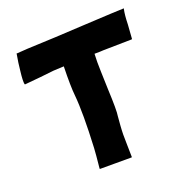

<svg xmlns="http://www.w3.org/2000/svg" viewBox="-104 -633 698 729"><g transform="rotate(-20 245.5 -269.0)"><path d="M471 -540Q474 -540 472 -538Q467 -517 466 -477Q465 -457 462 -421Q462 -419 460 -419L345 -417Q334 -416 309 -416Q308 -401 308 -383Q308 -360 311 -272Q315 -184 311 -162Q307 -115 307 -107Q306 -102 307 -53Q307 -47 307.5 -26.5Q308 -6 308 0Q308 2 307 2H242H179Q178 2 178 0Q184 -59 185 -80Q192 -220 185 -293Q181 -330 183 -411L141 -409L86 -403L22 -397Q21 -397 20 -398Q17 -411 22 -452Q25 -483 31 -516V-517V-518H32L76 -521L192 -526L305 -532Q457 -540 471 -540Z"/></g></svg>

Font: Tovari Sans
Style: Bold
Weight: 700
Designer: Verneri Kontto, Denis Ignatov
Foundry: Verneri Kontto
Version: Version 1.10 May 7, 2019